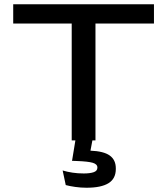

<svg xmlns="http://www.w3.org/2000/svg" viewBox="-20 -659 784 901"><path d="M316.5 0V-603.5H428V0ZM42 -548.5V-639H702.5V-548.5ZM415 -7.5 398.5 80 359 47.5Q370.5 47.5 381.8 47.5Q393 47.5 404 48Q467 50.5 495.2 71Q523.5 91.5 523.5 131V134Q523.5 179.5 489 200.8Q454.5 222 386 222Q359 222 333 218.2Q307 214.5 288.5 209.5L274 141Q295.5 147.5 320.2 151.2Q345 155 373 155Q402.5 155 419.8 149Q437 143 437 128V127Q437 111.5 415.5 105Q394 98.5 339.5 96.5Q330 96 325.8 96Q321.5 96 318 96L335 -7.5Z"/></svg>

Font: Anek Latin Expanded Medium
Style: Regular
Weight: 500
Width: 7
Designer: Yesha Goshar
Foundry: Ek Type
Version: Version 1.003